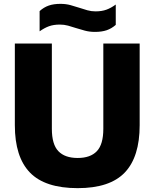

<svg xmlns="http://www.w3.org/2000/svg" viewBox="-20 -966 802 996"><path d="M383 10Q213.5 10 135.2 -71Q57 -152 57 -316.5V-740H249V-298Q249 -217 282.8 -181.8Q316.5 -146.5 383 -146.5Q449 -146.5 482.5 -181.8Q516 -217 516 -298V-740H704.5V-316.5Q704.5 -152 627.2 -71Q550 10 383 10ZM472.5 -800.5Q444.5 -800.5 420.5 -807Q396.5 -813.5 374 -820.5Q353.5 -827.5 333 -833Q312.5 -838.5 290.5 -838.5Q258 -838.5 234 -829.8Q210 -821 185.5 -803.5V-908.5Q207 -928 232.5 -937Q258 -946 293.5 -946Q321.5 -946 345.5 -939.5Q369.5 -933 392 -925.5Q412.5 -918.5 433 -912.8Q453.5 -907 475.5 -907Q508 -907 532 -915.8Q556 -924.5 580.5 -942.5V-837Q559 -818 533.5 -809.2Q508 -800.5 472.5 -800.5Z"/></svg>

Font: Encode Sans XBd
Style: Regular
Weight: 800
Designer: Multiple Designers
Foundry: Impallari Type
Version: Version 3.002; ttfautohint (v1.8.3) -l 8 -r 50 -G 200 -x 14 